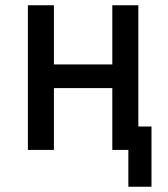

<svg xmlns="http://www.w3.org/2000/svg" viewBox="-20 -570 640 730"><path d="M506 -550H407V-325H185V-550H86V0H185V-235H407V0H468V140H556V-89H506Z"/></svg>

Font: Tekne LDO Medium
Style: Regular
Weight: 500
Monospace: yes
Designer: Alessio Laiso, Mario Rullo, Paolo Rosset
Foundry: Alessio Laiso
Version: Version 1.000;hotconv 1.0.109;makeotfexe 2.5.65596